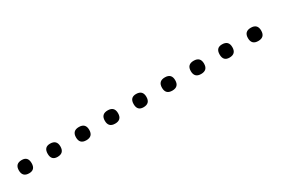

<svg xmlns="http://www.w3.org/2000/svg" viewBox="2 -440 541 352"><g transform="rotate(-30 273.0 -264.0)"><path d="M14 -250Q0 -250 0 -264Q0 -278 14 -278Q27 -278 27 -264Q27 -250 14 -250ZM74 -250Q61 -250 61 -264Q61 -278 74 -278Q88 -278 88 -264Q88 -250 74 -250ZM135 -250Q121 -250 121 -264Q121 -278 135 -278Q149 -278 149 -264Q149 -250 135 -250ZM196 -250Q182 -250 182 -264Q182 -278 196 -278Q210 -278 210 -264Q210 -250 196 -250ZM256 -250Q243 -250 243 -264Q243 -278 256 -278Q270 -278 270 -264Q270 -250 256 -250ZM317 -250Q303 -250 303 -264Q303 -278 317 -278Q331 -278 331 -264Q331 -250 317 -250ZM378 -250Q364 -250 364 -264Q364 -278 378 -278Q392 -278 392 -264Q392 -250 378 -250ZM438 -250Q425 -250 425 -264Q425 -278 438 -278Q452 -278 452 -264Q452 -250 438 -250ZM499 -250Q485 -250 485 -264Q485 -278 499 -278Q513 -278 513 -264Q513 -250 499 -250Z"/></g></svg>

Font: FRB American Cursive Just Xheight
Style: Italic
Weight: 400
Italic angle: -25°
Version: Version 2.0;Modular Font Editor K font №1